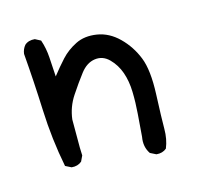

<svg xmlns="http://www.w3.org/2000/svg" viewBox="-77 -557 654 635"><g transform="rotate(-15 250.0 -239.5)"><path d="M384 -4 364 -14Q347 -39 353 -72Q356 -112 359 -149.5Q362 -187 361 -224Q360 -261 349.5 -291Q339 -321 317.5 -342.5Q296 -364 268 -360Q240 -356 218.5 -328Q197 -300 173.5 -264.5Q150 -229 145 -187V-91L146 -64L137 -45Q123 -33 102 -35L82 -45Q63 -142 59 -241.5Q55 -341 47 -438Q49 -454 59 -466Q72 -478 94 -476L113 -466Q123 -437 125 -404.5Q127 -372 129 -339Q150 -366 171.5 -389.5Q193 -413 224 -428.5Q255 -444 296 -437.5Q337 -431 370 -398.5Q403 -366 420.5 -322Q438 -278 434.5 -196Q431 -114 431 -78.5Q431 -43 419 -14Q405 -2 384 -4Z"/></g></svg>

Font: Kosefont JP
Style: Regular
Weight: 400
Designer: Nozomi Seto 瀬戸のぞみ
Version: Version 3.00;June 19, 2020